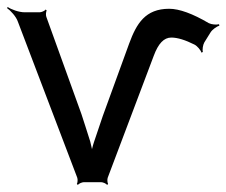

<svg xmlns="http://www.w3.org/2000/svg" viewBox="-28 -519 645 547"><path d="M567 -453C521 -480 483 -494 454 -494C386 -494 361 -452 340 -395L265 -189L240 -115C236 -103 232 -88 232 -79H236C236 -88 232 -104 229 -116C220 -144 212 -170 204 -194L104 -471C102 -476 103 -486 105 -489L102 -492C100 -488 90 -484 85 -484H42C26 -484 4 -492 -6 -499L-8 -496C2 -489 18 -472 23 -457L192 -13C194 -8 193 2 191 5L194 8C196 4 206 0 211 0H260C265 0 275 4 277 8L280 5C278 2 277 -8 279 -13L410 -360C423 -395 439 -412 460 -412C478 -412 500 -405 526 -392C534 -388 544 -376 546 -369L550 -371C548 -377 550 -391 554 -398L572 -427C577 -435 590 -444 597 -446L596 -450C589 -448 575 -449 567 -453Z"/></svg>

Font: Gamestation Storm
Style: Regular
Weight: 400
Designer: Jonas Hecksher
Foundry: Jonas Hecksher, Playtypeª, e-types AS
Version: Version 1.003